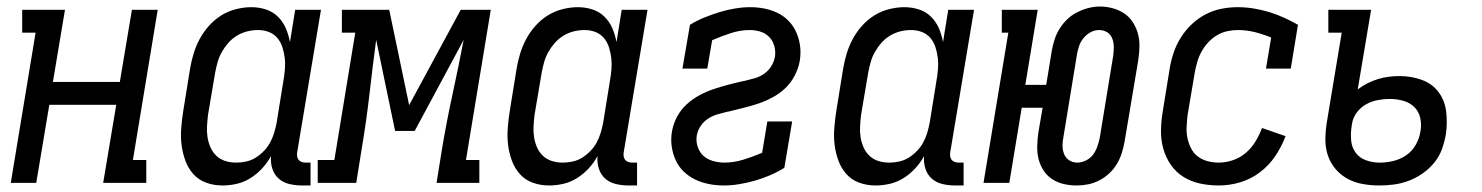

<svg xmlns="http://www.w3.org/2000/svg" viewBox="-20 -560 4540 588"><path d="M13 0 89 -460H48V-530H179L142 -309H347L384 -530H463L387 -70H428V0H296L336 -239H131L91 0Z M661 8Q661 8 661 8Q661 8 661 8Q635 8 611.5 -0.5Q588 -9 572 -27Q556 -45 547.5 -68.5Q539 -92 536 -116.5Q533 -141 535 -167.5Q537 -194 541 -219L562 -349Q566 -373 573 -396Q580 -419 591.5 -440.5Q603 -462 620 -481Q637 -500 658 -513Q679 -526 703 -532Q727 -538 750 -538Q773 -538 794.5 -531Q816 -524 831.5 -508.5Q847 -493 855.5 -473Q864 -453 868 -431L884 -530H963L890 -93Q889 -87 890 -81Q891 -75 894.5 -70.5Q898 -66 904 -64Q910 -62 916 -62H931V8H904Q885 8 866 3.5Q847 -1 833.5 -13Q820 -25 814 -43.5Q808 -62 810 -82Q799 -62 783 -44.5Q767 -27 747 -14.5Q727 -2 705 3Q683 8 661 8ZM704 -62Q719 -62 734.5 -65.5Q750 -69 763.5 -77.5Q777 -86 788.5 -98Q800 -110 807.5 -124Q815 -138 819.5 -153Q824 -168 827 -183L848 -313Q851 -330 852.5 -348Q854 -366 852 -382.5Q850 -399 845 -415Q840 -431 829.5 -443.5Q819 -456 803.5 -462Q788 -468 770 -468Q754 -468 737.5 -464Q721 -460 706 -451Q691 -442 679.5 -429Q668 -416 659.5 -401Q651 -386 646.5 -370Q642 -354 639 -338L617 -208Q615 -191 614 -173.5Q613 -156 615.5 -140Q618 -124 624.5 -109Q631 -94 642.5 -83Q654 -72 670 -67Q686 -62 703 -62Z M953 0V-70H1004L1068 -460H1027V-530H1172L1233 -238L1391 -530H1483L1407 -70H1448V0H1317L1334 -106Q1348 -189 1366 -272Q1384 -355 1400 -438L1250 -159H1190L1132 -438Q1121 -355 1111.5 -272Q1102 -189 1088 -106L1071 0Z M1661 8Q1661 8 1661 8Q1661 8 1661 8Q1635 8 1611.5 -0.5Q1588 -9 1572 -27Q1556 -45 1547.5 -68.5Q1539 -92 1536 -116.5Q1533 -141 1535 -167.5Q1537 -194 1541 -219L1562 -349Q1566 -373 1573 -396Q1580 -419 1591.5 -440.5Q1603 -462 1620 -481Q1637 -500 1658 -513Q1679 -526 1703 -532Q1727 -538 1750 -538Q1773 -538 1794.5 -531Q1816 -524 1831.5 -508.5Q1847 -493 1855.5 -473Q1864 -453 1868 -431L1884 -530H1963L1890 -93Q1889 -87 1890 -81Q1891 -75 1894.5 -70.5Q1898 -66 1904 -64Q1910 -62 1916 -62H1931V8H1904Q1885 8 1866 3.5Q1847 -1 1833.5 -13Q1820 -25 1814 -43.5Q1808 -62 1810 -82Q1799 -62 1783 -44.5Q1767 -27 1747 -14.5Q1727 -2 1705 3Q1683 8 1661 8ZM1704 -62Q1719 -62 1734.5 -65.5Q1750 -69 1763.5 -77.5Q1777 -86 1788.5 -98Q1800 -110 1807.5 -124Q1815 -138 1819.5 -153Q1824 -168 1827 -183L1848 -313Q1851 -330 1852.5 -348Q1854 -366 1852 -382.5Q1850 -399 1845 -415Q1840 -431 1829.5 -443.5Q1819 -456 1803.5 -462Q1788 -468 1770 -468Q1754 -468 1737.5 -464Q1721 -460 1706 -451Q1691 -442 1679.5 -429Q1668 -416 1659.5 -401Q1651 -386 1646.5 -370Q1642 -354 1639 -338L1617 -208Q1615 -191 1614 -173.5Q1613 -156 1615.5 -140Q1618 -124 1624.5 -109Q1631 -94 1642.5 -83Q1654 -72 1670 -67Q1686 -62 1703 -62Z M2196 8Q2173 8 2150.5 3.5Q2128 -1 2108.5 -10.5Q2089 -20 2073.5 -35Q2058 -50 2049 -70Q2040 -90 2037 -112.5Q2034 -135 2038 -158Q2042 -181 2053.5 -202.5Q2065 -224 2083 -240.5Q2101 -257 2122.5 -268.5Q2144 -280 2166.5 -287.5Q2189 -295 2212 -301Q2235 -307 2258 -312H2259Q2275 -316 2290 -320Q2305 -324 2318.5 -333Q2332 -342 2341 -355.5Q2350 -369 2353 -385Q2356 -402 2351.5 -418.5Q2347 -435 2336 -446.5Q2325 -458 2309 -463Q2293 -468 2276 -468Q2247 -468 2218 -458.5Q2189 -449 2161 -437L2146 -350H2070L2093 -484Q2114 -497 2137.5 -506.5Q2161 -516 2184 -523Q2207 -530 2231 -534Q2255 -538 2278 -538Q2301 -538 2322.5 -533.5Q2344 -529 2363 -519.5Q2382 -510 2396.5 -494.5Q2411 -479 2419.5 -459Q2428 -439 2430.5 -417Q2433 -395 2429 -372Q2425 -350 2413.5 -328Q2402 -306 2384.5 -289.5Q2367 -273 2345.5 -261.5Q2324 -250 2301.5 -242.5Q2279 -235 2256 -229.5Q2233 -224 2210 -218H2208Q2193 -214 2178 -210Q2163 -206 2149 -197Q2135 -188 2126 -174.5Q2117 -161 2114 -146Q2111 -128 2116.5 -111Q2122 -94 2134 -83Q2146 -72 2163.5 -67Q2181 -62 2198 -62Q2227 -62 2256.5 -71Q2286 -80 2314 -92L2330 -188H2406L2382 -46Q2361 -33 2337.5 -23Q2314 -13 2291 -6.5Q2268 0 2244 4Q2220 8 2196 8Z M2661 8Q2661 8 2661 8Q2661 8 2661 8Q2635 8 2611.5 -0.5Q2588 -9 2572 -27Q2556 -45 2547.5 -68.5Q2539 -92 2536 -116.5Q2533 -141 2535 -167.5Q2537 -194 2541 -219L2562 -349Q2566 -373 2573 -396Q2580 -419 2591.5 -440.5Q2603 -462 2620 -481Q2637 -500 2658 -513Q2679 -526 2703 -532Q2727 -538 2750 -538Q2773 -538 2794.5 -531Q2816 -524 2831.5 -508.5Q2847 -493 2855.5 -473Q2864 -453 2868 -431L2884 -530H2963L2890 -93Q2889 -87 2890 -81Q2891 -75 2894.5 -70.5Q2898 -66 2904 -64Q2910 -62 2916 -62H2931V8H2904Q2885 8 2866 3.5Q2847 -1 2833.5 -13Q2820 -25 2814 -43.5Q2808 -62 2810 -82Q2799 -62 2783 -44.5Q2767 -27 2747 -14.5Q2727 -2 2705 3Q2683 8 2661 8ZM2704 -62Q2719 -62 2734.5 -65.5Q2750 -69 2763.5 -77.5Q2777 -86 2788.5 -98Q2800 -110 2807.5 -124Q2815 -138 2819.5 -153Q2824 -168 2827 -183L2848 -313Q2851 -330 2852.5 -348Q2854 -366 2852 -382.5Q2850 -399 2845 -415Q2840 -431 2829.5 -443.5Q2819 -456 2803.5 -462Q2788 -468 2770 -468Q2754 -468 2737.5 -464Q2721 -460 2706 -451Q2691 -442 2679.5 -429Q2668 -416 2659.5 -401Q2651 -386 2646.5 -370Q2642 -354 2639 -338L2617 -208Q2615 -191 2614 -173.5Q2613 -156 2615.5 -140Q2618 -124 2624.5 -109Q2631 -94 2642.5 -83Q2654 -72 2670 -67Q2686 -62 2703 -62Z M3277 8Q3257 8 3237.5 3.5Q3218 -1 3202 -11.5Q3186 -22 3175.5 -38.5Q3165 -55 3160.5 -73.5Q3156 -92 3156.5 -112.5Q3157 -133 3160 -154L3173 -230H3109L3071 0H2992L3068 -460H3048V-530H3158L3120 -300H3184L3201 -404Q3204 -421 3209.5 -438.5Q3215 -456 3225 -472Q3235 -488 3248.5 -501Q3262 -514 3279 -522.5Q3296 -531 3313.5 -535.5Q3331 -540 3349 -540Q3369 -540 3388.5 -534.5Q3408 -529 3423.5 -518.5Q3439 -508 3449.5 -491.5Q3460 -475 3465 -456.5Q3470 -438 3469.5 -417.5Q3469 -397 3466 -376L3424 -126Q3421 -109 3415.5 -91.5Q3410 -74 3400.5 -58Q3391 -42 3377 -29Q3363 -16 3346.5 -7.5Q3330 1 3312.5 4.5Q3295 8 3277 8ZM3279 -62Q3292 -62 3305.5 -68.5Q3319 -75 3327.5 -86.5Q3336 -98 3340.5 -111Q3345 -124 3348 -138L3389 -388Q3391 -402 3391 -415.5Q3391 -429 3386.5 -441.5Q3382 -454 3371 -461Q3360 -468 3346 -468Q3332 -468 3319.5 -461Q3307 -454 3298 -443Q3289 -432 3284.5 -418.5Q3280 -405 3278 -392L3237 -142Q3234 -128 3234 -114.5Q3234 -101 3238.5 -89Q3243 -77 3254 -69.5Q3265 -62 3279 -62Z M3713 8Q3683 8 3655 2Q3627 -4 3604 -18.5Q3581 -33 3565.5 -55.5Q3550 -78 3542.5 -105Q3535 -132 3535.5 -161Q3536 -190 3541 -219L3562 -349Q3566 -374 3574 -398Q3582 -422 3596 -444.5Q3610 -467 3629.5 -485.5Q3649 -504 3672 -516Q3695 -528 3720 -533Q3745 -538 3770 -538Q3795 -538 3819.5 -534Q3844 -530 3867 -523Q3890 -516 3912 -506Q3934 -496 3955 -484L3933 -350H3857L3873 -445Q3849 -455 3823.5 -461.5Q3798 -468 3771 -468Q3755 -468 3738.5 -464.5Q3722 -461 3707 -452Q3692 -443 3680 -430Q3668 -417 3659.5 -401.5Q3651 -386 3646.5 -370Q3642 -354 3639 -338L3617 -208Q3615 -190 3614 -172Q3613 -154 3616.5 -137.5Q3620 -121 3627.5 -106Q3635 -91 3648 -81Q3661 -71 3678 -66.5Q3695 -62 3713 -62Q3734 -62 3756 -69.5Q3778 -77 3795.5 -92Q3813 -107 3825 -127Q3837 -147 3845 -168L3917 -143Q3905 -111 3885.5 -82Q3866 -53 3838 -32Q3810 -11 3777.5 -1.5Q3745 8 3713 8Z M4204 8Q4178 8 4153 3.5Q4128 -1 4107 -12.5Q4086 -24 4070.5 -42Q4055 -60 4047 -83Q4039 -106 4039 -131.5Q4039 -157 4043 -183L4089 -460H4048V-530H4179L4138 -286Q4152 -297 4168 -305Q4184 -313 4200.5 -318Q4217 -323 4233.5 -325Q4250 -327 4267 -327Q4302 -327 4334 -315.5Q4366 -304 4385.5 -278Q4405 -252 4409 -217.5Q4413 -183 4408 -149Q4404 -126 4396 -103.5Q4388 -81 4372.5 -62Q4357 -43 4337 -29Q4317 -15 4294.5 -6.5Q4272 2 4249.5 5Q4227 8 4204 8ZM4205 -62Q4226 -62 4247 -67Q4268 -72 4286.5 -84.5Q4305 -97 4316 -117Q4327 -137 4330 -157Q4334 -178 4329.5 -198.5Q4325 -219 4311 -232.5Q4297 -246 4277 -251.5Q4257 -257 4236 -257Q4218 -257 4199.5 -253.5Q4181 -250 4164.5 -241Q4148 -232 4136 -216.5Q4124 -201 4121 -183L4119 -171Q4116 -150 4118 -129Q4120 -108 4132 -92Q4144 -76 4164 -69Q4184 -62 4205 -62Z"/></svg>

Font: Iosevka Slab
Style: Italic
Weight: 400
Italic angle: -9°
Monospace: yes
Designer: Belleve Invis
Foundry: Belleve Invis
Version: Version 11.1.0; ttfautohint (v1.8.3)